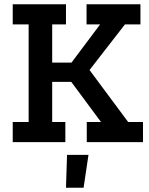

<svg xmlns="http://www.w3.org/2000/svg" viewBox="-20 -670 701 905"><path d="M374 215H291L296 60H397ZM389 0V-95H456L316 -284H226V-95H288V0H40V-95H115V-555H40V-650H291V-555H226V-375H317L452 -555H388V-650H642V-555H569L402 -340L584 -95H654V0Z"/></svg>

Font: Zilla Slab SemiBold
Style: Regular
Weight: 600
Designer: Typotheque.com
Foundry: Typotheque type foundry
Version: Version 1.1; 2017